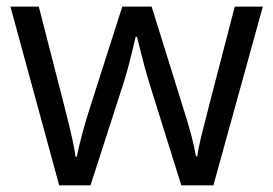

<svg xmlns="http://www.w3.org/2000/svg" viewBox="-20 -555 818 575"><path d="M522.9 0 424.8 -314Q415.5 -342.8 390.1 -444.8H386.2Q366.7 -359.4 352.1 -313L251 0H157.2L11.2 -535.2H96.2Q147.9 -333.5 175 -228Q202.1 -122.6 206.1 -85.9H210Q215.3 -113.8 227.3 -158Q239.3 -202.1 248 -228L346.2 -535.2H434.1L529.8 -228Q557.1 -144 566.9 -86.9H570.8Q572.8 -104.5 581.3 -141.1Q589.8 -177.7 683.1 -535.2H767.1L619.1 0Z"/></svg>

Font: f0_2797  
Style: Regular
Weight: 400
Foundry: Ascender Corporation
Version: Version 1.10